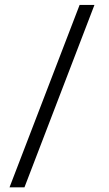

<svg xmlns="http://www.w3.org/2000/svg" viewBox="-20 -724 452 797"><path d="M81.5 53.7H19.5L310.5 -703.6H372.1Z"/></svg>

Font: Vazir Light FD-UI
Style: Light-FD-UI
Weight: 300
Designer: Saber Rastikerdar
Foundry: Saber Rastikerdar
Version: Version 30.1.0